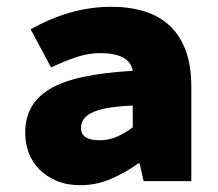

<svg xmlns="http://www.w3.org/2000/svg" viewBox="-20 -532 640 564"><path d="M216 12Q177 12 147 -0.5Q117 -13 96 -34Q75 -55 64.5 -83Q54 -111 54 -142Q54 -184 71.5 -216Q89 -248 126.5 -270.5Q164 -293 224 -306Q284 -319 370 -324Q365 -351 340.5 -363.5Q316 -376 274 -376Q242 -376 208.5 -365.5Q175 -355 130 -334L70 -446Q127 -478 186 -495Q245 -512 308 -512Q361 -512 404.5 -498.5Q448 -485 478.5 -456.5Q509 -428 525.5 -383.5Q542 -339 542 -278V0H402L390 -52H386Q349 -25 306 -6.5Q263 12 216 12ZM272 -120Q302 -120 326 -131.5Q350 -143 370 -158V-222Q324 -220 294.5 -214.5Q265 -209 248 -200Q231 -191 224.5 -180Q218 -169 218 -156Q218 -120 272 -120Z"/></svg>

Font: Source Code Pro Black
Style: Regular
Weight: 900
Monospace: yes
Designer: Paul D. Hunt, Teo Tuominen
Foundry: Adobe Systems Incorporated
Version: Version 2.030;PS 1.000;hotconv 16.6.51;makeotf.lib2.5.65220